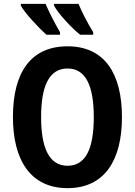

<svg xmlns="http://www.w3.org/2000/svg" viewBox="-20 -965 699 995"><path d="M387 -945H260V-936C279 -898 348 -823 395 -785H463V-798C434 -845 402 -907 387 -945ZM216 -945H88V-936C107 -899 180 -821 221 -785H291V-798C263 -846 234 -903 216 -945ZM612 -358C612 -581 524 -725 330 -725C140 -725 47 -590 47 -359C47 -137 137 10 330 10C523 10 612 -136 612 -358ZM193 -358C193 -520 235 -610 330 -610C424 -610 466 -521 466 -358C466 -194 424 -106 330 -106C236 -106 193 -196 193 -358Z"/></svg>

Font: Noto Sans Display SemiCondensed
Style: Bold
Weight: 700
Width: 4
Designer: Monotype Design Team
Foundry: Monotype Imaging Inc.
Version: Version 1.900